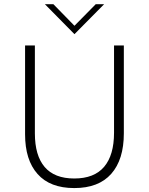

<svg xmlns="http://www.w3.org/2000/svg" viewBox="-20 -912 728 938"><path d="M343.8 -745.1 199.2 -891.6H240.7L343.8 -786.1L447.8 -891.6H488.8ZM342.8 6.8Q224.6 6.8 163.6 -61.8Q102.5 -130.4 102.5 -255.9V-689.9H150.4V-260.3Q150.4 -152.3 198.2 -96.2Q246.1 -40 342.8 -40Q440.4 -40 488.8 -97.2Q537.1 -154.3 537.1 -263.7V-689.9H585V-260.7Q585 -132.3 523.4 -62.7Q461.9 6.8 342.8 6.8Z"/></svg>

Font: HK Grotesk Light Legacy
Style: Regular
Weight: 300
Designer: Alfredo Marco Pradil
Foundry: Hanken Design Co.
Version: Version 2.022;PS 002.022;hotconv 1.0.88;makeotf.lib2.5.64775